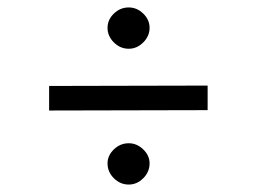

<svg xmlns="http://www.w3.org/2000/svg" viewBox="-20 -614 690 516"><path d="M326 -483Q303 -483 286 -500Q269 -517 269 -539Q269 -561 286 -577.5Q303 -594 326 -594Q348 -594 365 -577.5Q382 -561 382 -539Q382 -517 365 -500Q348 -483 326 -483ZM112 -317V-383L538 -384V-318ZM326 -118Q303 -118 286 -135Q269 -152 269 -175Q269 -196 286 -212.5Q303 -229 326 -229Q348 -229 365 -212.5Q382 -196 382 -175Q382 -152 365 -135Q348 -118 326 -118Z"/></svg>

Font: REM Medium Light
Style: Regular
Weight: 300
Version: Version 1.005;gftools[0.9.28]